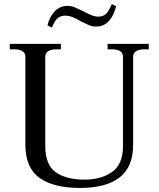

<svg xmlns="http://www.w3.org/2000/svg" viewBox="-20 -916 782 946"><path d="M214 -791Q224 -833 249.5 -860Q275 -887 313 -887Q330 -887 346.5 -880.5Q363 -874 391 -860Q416 -847 432.5 -840.5Q449 -834 465 -834Q489 -834 503.5 -849Q518 -864 531 -896L552 -885Q542 -841 517 -813Q492 -785 452 -785Q436 -785 420 -791.5Q404 -798 377 -812Q354 -825 336.5 -832Q319 -839 301 -839Q277 -839 262 -824.5Q247 -810 236 -780ZM105 -204V-637Q105 -655 90 -664Q75 -673 51 -673H28V-700H280V-673H257Q233 -673 218 -664Q203 -655 203 -637V-197Q203 -104 254.5 -67.5Q306 -31 397 -31Q478 -31 532 -68.5Q586 -106 586 -197V-637Q586 -655 571.5 -664Q557 -673 532 -673H510V-700H713V-673H690Q666 -673 651 -664Q636 -655 636 -637V-204Q636 -93 569 -41.5Q502 10 375 10Q243 10 174 -40Q105 -90 105 -204Z"/></svg>

Font: TavirajRegular
Style: Regular
Weight: 400
Designer: Katatrad Team
Foundry: CadsonDemak
Version: Version 1.000